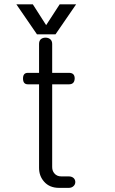

<svg xmlns="http://www.w3.org/2000/svg" viewBox="-20 -864 540 900"><path d="M163.1 -658.2V-522.5H110.4Q87.9 -522.5 87.9 -496.1Q87.9 -468.8 110.4 -468.8H163.1V-77.1Q163.1 -39.1 186.5 -12.7Q211.9 16.6 256.8 16.6H302.7Q316.4 16.6 325.2 7.8Q333 0 333 -10.7Q333 -21.5 325.2 -29.3Q316.4 -37.1 302.7 -37.1H267.6Q246.1 -37.1 234.4 -51.8Q224.6 -63.5 224.6 -81.1V-468.8H303.7Q329.1 -468.8 330.1 -496.1Q330.1 -522.5 303.7 -522.5H224.6V-658.2Q224.6 -672.9 214.8 -680.7Q206.1 -687.5 193.4 -687.5Q180.7 -687.5 171.9 -680.7Q163.1 -672.9 163.1 -658.2ZM133.8 -843.8H56.6L153.3 -703.1H240.2L336.9 -843.8H259.8L196.3 -746.1Z"/></svg>

Font: GulimChe
Style: Regular
Weight: 400
Monospace: yes
Version: Version 2.21